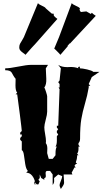

<svg xmlns="http://www.w3.org/2000/svg" viewBox="-20 -1160 678 1248"><path d="M226.6 -1139.6Q233.9 -1130.4 253.7 -1122.1Q273.4 -1113.8 278.3 -1105L316.9 -1071.3H328.6L330.1 -1057.6Q336.4 -1049.3 353 -1037.1Q353 -1037.1 211.9 -877.4Q193.8 -858.9 145.5 -803.7Q142.1 -808.1 130.6 -815.9Q119.1 -823.7 112.1 -832Q105 -840.3 105.2 -853.5Q105.5 -866.7 110.6 -876.2Q115.7 -885.7 124.3 -899.2Q132.8 -912.6 135.3 -918.9ZM446.3 -1139.6Q453.6 -1130.4 474.1 -1121.8Q494.6 -1113.3 500 -1105Q493.2 -1098.6 503.4 -1084.5L506.3 -1082L541 -1085.9L570.3 -1069.3L577.1 -1077.1Q583 -1069.8 602.5 -1057.1L439.9 -882.3Q439.5 -880.9 436.5 -878.4Q433.6 -876 432.1 -877.4L418.9 -861.3L420.4 -859.4L372.6 -803.7Q365.2 -813 341.3 -836.4L332.5 -844.2Q354 -894 363.8 -918.9ZM238.3 18.6 229.5 38.6H218.8Q209 27.8 208.5 26.9Q204.1 0.5 188.5 -18.6Q172.9 -37.6 150.4 -37.6L161.1 -48.8Q148.9 -62 144 -93.8Q139.2 -125.5 135.5 -152.3Q131.8 -179.2 121.6 -184.1V-240.7L111.3 -251.5V-263.2L121.6 -274.4V-286.1H111.3V-297.9L121.6 -308.6Q121.6 -317.4 108.9 -417.2Q96.2 -517.1 91.8 -546.9H81.5L91.8 -557.6Q80.6 -569.3 80.6 -605Q80.6 -640.6 81.5 -647.9Q73.2 -657.2 66.2 -669.7Q59.1 -682.1 55.7 -688.5Q46.4 -703.6 13.7 -703.6V-715.8Q42.5 -715.8 98.6 -727.1Q154.8 -738.3 180.2 -738.3H292L277.8 -715.8L280.8 -648.9Q282.7 -609.9 268.1 -591.3Q271.5 -586.9 279.1 -563.2Q286.6 -539.6 286.6 -534.2V-433.6Q286.6 -416 277.3 -382.1Q268.1 -348.1 268.1 -332.5Q268.1 -316.9 273.4 -288.1Q278.8 -259.3 278.8 -242.7L277.8 -229.5Q287.6 -217.8 287.6 -194.8L286.6 -164.6L296.9 -127.4H322.3L340.8 -150.9V-162.1Q340.8 -195.3 349.6 -207H340.8Q349.6 -219.7 349.6 -245.6V-274.4L358.4 -286.1L349.6 -297.9V-308.6L358.4 -320.3L349.6 -330.1V-342.8H358.4L367.2 -580.1L360.8 -591.3H367.2V-613.8L358.4 -626L367.2 -636.7L375.5 -715.8L358.4 -738.3Q380.4 -723.6 418 -723.6L439.9 -724.6Q467.8 -724.6 490.2 -715.8Q487.8 -717.8 487.8 -720.7Q487.8 -726.6 499 -726.6V-715.8Q515.1 -715.8 546.1 -708.7Q577.1 -701.7 586.9 -692.9H626.5L576.7 -659.2L556.6 -613.8L566.9 -602.5H556.6V-591.3Q547.9 -539.1 532.2 -486.1Q516.6 -433.1 508.5 -385.5Q500.5 -337.9 500.5 -258.3Q500.5 -240.2 490.2 -229.5V-218.3L499 -207H490.2V-192.4Q490.2 -172.9 481.4 -161.1L490.2 -150.9H481.4V-144.5Q481.4 -128.4 472.7 -104.5L481.4 -93.8H472.7L463.9 -82L472.7 -71.3H463.9L445.8 -37.6L450.7 -25.9H393.6L396.5 24.9Q397.5 36.1 387.5 50.5Q377.4 64.9 375.5 68.4Q367.2 51.8 367.2 43.5Q367.2 35.2 375.7 15.1Q384.3 -4.9 384.3 -15.1L358.4 -25.9L331.5 -2.9L332 17.1Q332 30.8 322.3 42V-25.9L305.7 -48.8H286.6Q276.4 -48.8 276.4 -33.7L277.8 -16.1Q277.8 -2.9 268.1 -2.9V8.8L248 -2.9L238.3 -25.9V-2.9L229.5 8.8ZM209.5 42Q202.6 39.6 202.6 17.6Q203.1 19.5 208.5 26.9Q209.5 31.7 209.5 42Z"/></svg>

Font: Butcherman
Style: Regular
Weight: 400
Version: Version 001.004